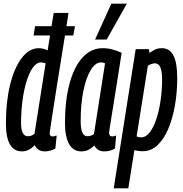

<svg xmlns="http://www.w3.org/2000/svg" viewBox="-20 -810 993 1040"><path d="M223 10Q184 10 168 -24Q156 -10 138 0Q120 10 99 10Q12 10 12 -142Q12 -258 34.5 -350Q57 -442 97.5 -495.5Q138 -549 190 -549Q214 -549 238 -537L251 -618H162L170 -668H259L271 -740H351Q346 -705 340 -668H386L377 -618H332Q307 -465 288.5 -347.5Q270 -230 259.5 -162Q249 -94 249 -89Q249 -71 265 -71Q270 -71 275.5 -72.5Q281 -74 287 -76L280 -6Q268 2 252.5 6Q237 10 223 10ZM131 -72Q152 -72 167 -86L227 -467Q212 -472 203 -472Q178 -472 158 -444Q138 -416 123.5 -368.5Q109 -321 101.5 -262Q94 -203 94 -140Q94 -110 103 -91Q112 -72 131 -72Z M545 10Q507 10 491 -22Q476 -7 459 1.5Q442 10 420 10Q377 10 354.5 -29.5Q332 -69 332 -142Q332 -267 357 -358.5Q382 -450 428 -499.5Q474 -549 536 -549Q565 -549 591 -541.5Q617 -534 639 -524Q620 -403 607.5 -324Q595 -245 587.5 -199Q580 -153 576.5 -130.5Q573 -108 572 -100.5Q571 -93 571 -91Q571 -71 588 -71Q597 -71 609 -76L603 -6Q579 10 545 10ZM489 -84 549 -467Q540 -472 527 -472Q497 -472 472 -431.5Q447 -391 432 -319Q417 -247 417 -154Q417 -72 453 -72Q473 -72 489 -84ZM495 -596 583 -790H667L558 -596Z M596 210 715 -544H786L790 -523Q802 -532 818 -540.5Q834 -549 856 -549Q899 -549 919.5 -509.5Q940 -470 940 -387Q940 -312 928 -241.5Q916 -171 892.5 -114.5Q869 -58 834 -24.5Q799 9 754 9Q740 9 729 7.5Q718 6 708 3L675 210ZM745 -66Q770 -66 791 -93Q812 -120 827 -165.5Q842 -211 850 -267Q858 -323 858 -379Q858 -426 848 -446.5Q838 -467 819 -467Q811 -467 799.5 -463Q788 -459 781 -454L720 -71Q730 -66 745 -66Z"/></svg>

Font: Georama Extra Condensed Medium
Style: Italic
Weight: 500
Width: 2
Italic angle: -9°
Designer: Jean-Baptiste Levee
Foundry: Production Type
Version: Version 1.000